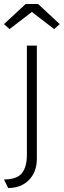

<svg xmlns="http://www.w3.org/2000/svg" viewBox="-32 -749 320 964"><path d="M9 195 -12 152Q52 152 77.5 121Q103 90 103 28V-520H153V48Q153 114 113.5 154.5Q74 195 9 195ZM16 -603 -12 -628 97 -729H159L268 -628L240 -603L128 -689Z"/></svg>

Font: Lexend ExtraLight
Style: Regular
Weight: 200
Designer: Bonnie Shaver-Troup, Thomas Jockin
Foundry: Lexend
Version: Version 1.007; ttfautohint (v1.8.3)